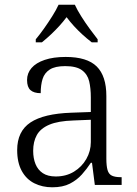

<svg xmlns="http://www.w3.org/2000/svg" viewBox="-20 -786 584 816"><path d="M202 10Q160 10 126 -7Q92 -24 72.5 -59.5Q53 -95 53 -148Q53 -228 109.5 -265.5Q166 -303 283 -307L366 -310V-372Q366 -411 359 -440.5Q352 -470 328.5 -487.5Q305 -505 257 -505Q214 -505 191.5 -490.5Q169 -476 161 -450.5Q153 -425 153 -390Q124 -390 109.5 -403Q95 -416 95 -446Q95 -475 114 -497Q133 -519 170 -531.5Q207 -544 259 -544Q350 -544 391 -503.5Q432 -463 432 -378V-112Q432 -81 437 -63.5Q442 -46 455.5 -39.5Q469 -33 493 -33H497V0H383L371 -94H366Q349 -68 328 -44.5Q307 -21 277 -5.5Q247 10 202 10ZM217 -36Q261 -36 294.5 -56.5Q328 -77 347 -110.5Q366 -144 366 -182V-277L293 -274Q227 -272 189.5 -256Q152 -240 136.5 -212Q121 -184 121 -145Q121 -113 131 -88.5Q141 -64 162 -50Q183 -36 217 -36ZM132 -619Q148 -638 166.5 -664Q185 -690 202 -717Q219 -744 229 -766H298Q308 -744 325 -717Q342 -690 361 -664Q380 -638 395 -619V-606H370Q348 -623 329.5 -640Q311 -657 294.5 -675Q278 -693 263 -713Q248 -693 231.5 -675Q215 -657 197 -640Q179 -623 158 -606H132Z"/></svg>

Font: Noto Rashi Hebrew Light
Style: Regular
Weight: 300
Version: Version 1.006